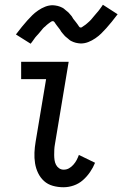

<svg xmlns="http://www.w3.org/2000/svg" viewBox="-20 -780 515 808"><path d="M247 8Q224 8 202.5 2Q181 -4 165.5 -18Q150 -32 140.5 -51.5Q131 -71 127.5 -93Q124 -115 125 -138Q126 -161 130 -184L174 -447H69V-520H269L211 -172Q209 -161 208.5 -150Q208 -139 208 -128Q208 -117 209.5 -106.5Q211 -96 215.5 -87Q220 -78 228.5 -72Q237 -66 248 -66Q260 -66 270 -71.5Q280 -77 288.5 -86.5Q297 -96 302.5 -106.5Q308 -117 312 -128L380 -95Q372 -75 359 -56Q346 -37 329 -22Q312 -7 290.5 0.5Q269 8 247 8ZM109 -596 47 -635Q60 -652 72 -667Q84 -682 95 -694Q106 -706 116 -716Q126 -726 140.5 -736Q155 -746 170.5 -752Q186 -758 202 -758Q207 -758 212.5 -757Q218 -756 223 -755Q228 -754 232.5 -752Q237 -750 241.5 -748Q246 -746 249.5 -743Q253 -740 256.5 -737Q260 -734 264.5 -730.5Q269 -727 272 -723Q275 -719 278.5 -715.5Q282 -712 284 -708Q286 -704 288.5 -700.5Q291 -697 295 -692.5Q299 -688 302 -683.5Q305 -679 307.5 -676Q310 -673 312.5 -668.5Q315 -664 320 -664Q323 -664 326 -666.5Q329 -669 332.5 -671Q336 -673 340.5 -676.5Q345 -680 347 -682Q349 -684 351.5 -686Q354 -688 356 -690Q358 -692 360.5 -694.5Q363 -697 365.5 -700Q368 -703 370.5 -706Q373 -709 375.5 -712Q378 -715 381 -718.5Q384 -722 387 -725.5Q390 -729 393.5 -733Q397 -737 400 -741.5Q403 -746 406.5 -750.5Q410 -755 413 -760L475 -720Q462 -703 450 -688Q438 -673 427 -661Q416 -649 406 -639Q396 -629 381.5 -619Q367 -609 351.5 -603Q336 -597 320 -597Q315 -597 309.5 -598Q304 -599 299 -600Q294 -601 289.5 -603Q285 -605 280.5 -607Q276 -609 272.5 -612Q269 -615 265.5 -618Q262 -621 257.5 -624.5Q253 -628 250 -632Q247 -636 243.5 -639.5Q240 -643 237.5 -647Q235 -651 233 -654.5Q231 -658 227 -662.5Q223 -667 220 -671.5Q217 -676 214.5 -679Q212 -682 209.5 -686.5Q207 -691 202 -691Q199 -691 195.5 -689Q192 -687 189 -684.5Q186 -682 181 -678.5Q176 -675 174.5 -673Q173 -671 170.5 -669Q168 -667 165.5 -665Q163 -663 161 -660.5Q159 -658 156.5 -655Q154 -652 151.5 -649Q149 -646 146.5 -643Q144 -640 141 -636.5Q138 -633 134.5 -629.5Q131 -626 128 -622Q125 -618 122 -613.5Q119 -609 115.5 -604.5Q112 -600 109 -596Z"/></svg>

Font: Iosevka Etoile
Style: Italic
Weight: 400
Italic angle: -9°
Designer: Belleve Invis
Foundry: Belleve Invis
Version: Version 22.1.2; ttfautohint (v1.8.4)